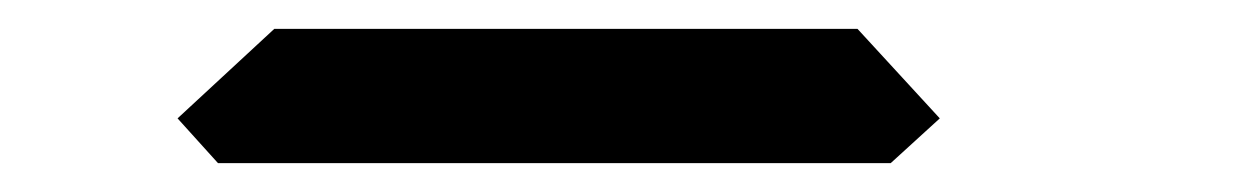

<svg xmlns="http://www.w3.org/2000/svg" viewBox="-20 -113 856 133"><path d="M631 -31 597 0H131L103 -31L170 -93H190H326H418H554H574Z"/></svg>

Font: DSEG14 Classic
Style: Italic
Weight: 400
Italic angle: -5°
Designer: Keshikan(Twitter:@keshinomi_88pro)
Version: Version 0.46